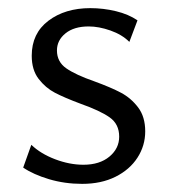

<svg xmlns="http://www.w3.org/2000/svg" viewBox="-20 -443 418 472"><path d="M37 -31 57 -87Q80 -65 115.5 -51.5Q151 -38 185 -38Q225 -38 249 -58Q273 -78 273 -107Q273 -138 249.5 -154.5Q226 -171 178 -188Q138 -203 115 -215Q92 -227 75 -249Q58 -271 58 -306Q58 -361 99 -392Q140 -423 202 -423Q234 -423 265 -415.5Q296 -408 318 -393L298 -340Q280 -358 251.5 -368Q223 -378 198 -378Q162 -378 141 -361Q120 -344 120 -319Q120 -291 143 -275Q166 -259 212 -243Q253 -228 277.5 -215Q302 -202 319.5 -179Q337 -156 337 -120Q337 -85 318 -55.5Q299 -26 264 -8.5Q229 9 182 9Q139 9 100.5 -2.5Q62 -14 37 -31Z"/></svg>

Font: QiushuiShotai Bright
Style: Regular
Weight: 400
Designer: Christian Thalmann (Catharsis Fonts)
Version: Version 1.250;